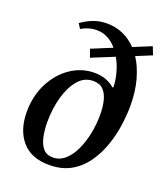

<svg xmlns="http://www.w3.org/2000/svg" viewBox="-133 -799 780 902"><g transform="rotate(20 257.0 -348.0)"><path d="M217 11Q127 11 80.5 -43.5Q34 -98 34 -188Q34 -268 66.5 -331.5Q99 -395 153 -432Q207 -469 272 -469Q305 -469 330.5 -459Q356 -449 373 -433L377 -435Q377 -465 367.5 -502.5Q358 -540 339 -574L226 -528L212 -568L314 -610Q295 -633 269.5 -647Q244 -661 213 -661Q190 -661 169 -654Q148 -647 136 -639L121 -663Q150 -684 181 -695.5Q212 -707 247 -707Q333 -707 395 -643L485 -680L501 -640L423 -608Q450 -567 466 -509.5Q482 -452 482 -380Q482 -335 474.5 -282Q467 -229 449 -177.5Q431 -126 400.5 -83Q370 -40 325 -14.5Q280 11 217 11ZM222 -28Q255 -28 281.5 -51Q308 -74 326 -112.5Q344 -151 353.5 -197.5Q363 -244 363 -292Q363 -330 355.5 -361.5Q348 -393 330 -412Q312 -431 279 -431Q234 -431 203.5 -394.5Q173 -358 157 -300Q141 -242 141 -176Q141 -138 148 -104Q155 -70 172.5 -49Q190 -28 222 -28Z"/></g></svg>

Font: STIX Two Text Medium
Style: Italic
Weight: 500
Italic angle: -12°
Designer: Ross Mills, John Hudson & Paul Hanslow, Tiro Typeworks Ltd; with prior portions MicroPress Inc. and Coen Hoffman, Elsevi
Foundry: Tiro Typeworks Ltd
Version: Version 2.13 b171